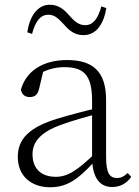

<svg xmlns="http://www.w3.org/2000/svg" viewBox="-20 -775 586 809"><path d="M191 14C263 14 309 -20 373 -89H392L386 -134C305 -55 264 -30 215 -30C156 -30 117 -62 117 -125C117 -175 148 -217 237 -249C286 -267 344 -283 397 -297V-321C343 -309 282 -293 225 -276C101 -239 55 -188 55 -114C55 -31 114 14 191 14ZM453 13C485 13 513 -1 533 -30L518 -46C502 -31 490 -25 473 -25C443 -25 427 -44 427 -113V-354C427 -473 372 -522 263 -522C161 -522 90 -476 68 -397C72 -377 85 -366 105 -366C126 -366 139 -375 145 -402L164 -482L128 -454C171 -481 210 -492 250 -492C330 -492 368 -463 368 -350V-102C371 -30 397 13 453 13ZM95 -639 115 -632C129 -684 149 -713 184 -713C214 -713 231 -691 253 -668C272 -646 295 -627 332 -627C385 -627 417 -673 428 -741L407 -748C393 -697 373 -669 339 -669C310 -669 292 -687 270 -712C250 -735 226 -755 190 -755C138 -755 105 -707 95 -639Z"/></svg>

Font: Source Han Serif TW VF
Style: Regular
Weight: 250
Designer: Ryoko NISHIZUKA 西塚涼子 (kana & ideographs); Frank Grießhammer (Latin, Greek & Cyrillic); Wenlong ZHANG 张文龙 (bopomofo); San
Foundry: Adobe
Version: Version 2.002;hotconv 1.1.0;makeotfexe 2.6.0